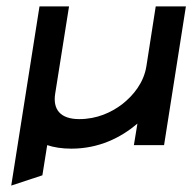

<svg xmlns="http://www.w3.org/2000/svg" viewBox="-20 -452 599 598"><path d="M15 126 112 94 127 0C148 7 173 11 202 11C288 11 356 -23 408 -67L397 0H491L559 -432H465L436 -246C428 -195 396 -155 360 -127C327 -102 282 -81 227 -81C167 -81 144 -112 152 -161L195 -432H103Z"/></svg>

Font: Charger Pro
Style: ExBdSuExtObl
Weight: 400
Designer: Jasper
Foundry: Cannot Into Space Fonts
Version: Version 1.09